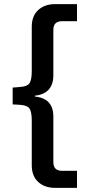

<svg xmlns="http://www.w3.org/2000/svg" viewBox="-20 -725 410 925"><path d="M244 180Q195 180 164 151.5Q133 123 133 71V-145Q133 -186 122 -202Q111 -218 76 -220L41 -222V-303L76 -306Q111 -308 122 -324Q133 -340 133 -381V-596Q133 -648 164 -676.5Q195 -705 244 -705H351V-623H279Q259 -623 248 -613Q237 -603 237 -580V-361Q237 -334 227.5 -313Q218 -292 198 -279.5Q178 -267 148 -264V-260Q178 -257 198 -245Q218 -233 227.5 -212.5Q237 -192 237 -164V55Q237 78 248 88Q259 98 279 98H351V180Z"/></svg>

Font: Nunito Sans 7pt SemiCondensed SemiBold
Style: Regular
Weight: 600
Width: 4
Designer: Vernon Adams
Foundry: Vernon Adams
Version: Version 3.101;gftools[0.9.27]